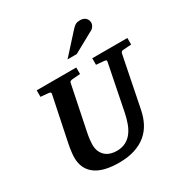

<svg xmlns="http://www.w3.org/2000/svg" viewBox="-211 -1091 1212 1269"><g transform="rotate(-30 395.5 -456.5)"><path d="M725.1 -616.2Q718.3 -615.2 714.4 -611.1Q710.4 -606.9 709 -600.1L631.8 -214.8Q621.6 -162.6 599.4 -120.1Q577.1 -77.6 540.8 -47.4Q504.4 -17.1 452.6 -0.5Q400.9 16.1 332 16.1Q276.4 16.1 231.9 5.6Q187.5 -4.9 156.5 -26.6Q125.5 -48.3 108.6 -82Q91.8 -115.7 91.8 -162.1Q91.8 -176.3 95 -203.9Q98.1 -231.4 105 -265.1L174.8 -601.1Q176.3 -609.9 170.9 -612.5Q165.5 -615.2 154.8 -616.2Q146.5 -616.7 137.2 -617.7Q128.9 -618.7 118.9 -619.4Q108.9 -620.1 99.1 -621.1V-670.9H400.9V-621.1Q389.2 -620.1 378.2 -619.4Q367.2 -618.7 358.4 -617.7Q348.1 -616.7 338.9 -616.2Q330.1 -615.2 324.7 -612.1Q319.3 -608.9 317.9 -600.1L249 -265.1Q243.2 -236.3 240.5 -213.4Q237.8 -190.4 237.8 -176.8Q237.8 -145 248 -122.6Q258.3 -100.1 275.1 -85.9Q292 -71.8 313.7 -65.4Q335.4 -59.1 357.9 -59.1Q397 -59.1 425.5 -73.5Q454.1 -87.9 474.1 -113.3Q494.1 -138.7 507.3 -173.8Q520.5 -209 528.8 -250L599.1 -601.1Q600.6 -609.9 596.4 -612.5Q592.3 -615.2 580.1 -616.2Q570.8 -616.7 561.5 -617.7Q553.2 -618.7 543 -619.4Q532.7 -620.1 522.9 -621.1V-670.9H791V-621.1ZM635.3 -876.5Q635.3 -871.6 633.3 -865.5Q631.3 -859.4 627.7 -853.5Q624 -847.7 619.4 -842.5Q614.7 -837.4 608.9 -834.5L448.2 -746.1H377.9L515.1 -897.5Q523.4 -906.7 530.5 -912.8Q537.6 -918.9 544.9 -922.6Q552.2 -926.3 560.1 -927.7Q567.9 -929.2 578.1 -929.2Q594.2 -929.2 605.2 -924.3Q616.2 -919.4 622.8 -911.9Q629.4 -904.3 632.3 -894.8Q635.3 -885.3 635.3 -876.5Z"/></g></svg>

Font: Charis SIL Eur
Style: Bold Italic
Weight: 700
Italic angle: -11°
Foundry: SIL International
Version: Version 5.000